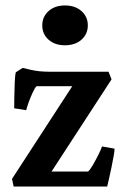

<svg xmlns="http://www.w3.org/2000/svg" viewBox="-20 -684 459 704"><path d="M24 -28 245 -368H114Q108 -362 100 -345Q92 -328 85.5 -310Q79 -292 76 -280L32 -287Q32 -299 32.5 -326.5Q33 -354 34 -381Q35 -408 38 -419L63 -435Q63 -435 93 -428Q123 -421 160 -421H378L389 -393L169 -55H303Q310 -61 320.5 -79Q331 -97 341 -117Q351 -137 354 -147L400 -139Q400 -130 396.5 -110.5Q393 -91 388.5 -69Q384 -47 379.5 -28Q375 -9 373 0H30ZM135 -591Q135 -622.7 158 -643.3Q181 -664 218.3 -664Q255.7 -664 278.8 -643.3Q302 -622.7 302 -591Q302 -559 278.8 -538.5Q255.5 -518 218 -518Q181 -518 158 -538.5Q135 -559 135 -591Z"/></svg>

Font: Buenard
Style: Regular
Weight: 400
Version: Version 2.000